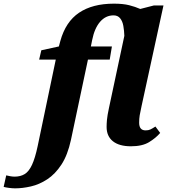

<svg xmlns="http://www.w3.org/2000/svg" viewBox="-159 -790 936 1050"><path d="M-76 240Q-91 240 -110 237.5Q-129 235 -139 232L-125 169Q-117 171 -104 173.5Q-91 176 -79 176Q-47 176 -24 162Q-1 148 16 111.5Q33 75 47 9L146 -464H55L67 -515L163 -536L171 -566Q200 -671 273.5 -720.5Q347 -770 464 -770Q514 -770 547.5 -761.5Q581 -753 608 -741L682 -760H735L615 -209Q608 -178 605 -159.5Q602 -141 602 -119Q602 -77 637 -77Q653 -77 663.5 -82Q674 -87 691 -98L717 -63Q693 -35 656 -12.5Q619 10 557 10Q493 10 458.5 -17.5Q424 -45 424 -96Q424 -113 426 -135.5Q428 -158 437 -200L521 -594Q520 -623 515.5 -648.5Q511 -674 498 -690Q485 -706 462 -706Q419 -706 388.5 -671Q358 -636 345 -571L338 -536H453L441 -464H322L229 -25Q211 58 177 110Q143 162 99.5 190.5Q56 219 10 229.5Q-36 240 -76 240Z"/></svg>

Font: Noto Serif ExtraBold
Style: Italic
Weight: 800
Italic angle: -12°
Designer: Monotype Design Team
Foundry: Monotype Imaging Inc.
Version: Version 2.013